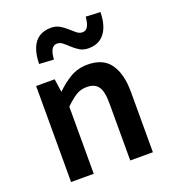

<svg xmlns="http://www.w3.org/2000/svg" viewBox="-148 -934 927 1043"><g transform="rotate(-20 316.0 -412.5)"><path d="M83 0V-555H190L201 -480H203Q240 -517 284 -543Q328 -569 385 -569Q474 -569 515 -511Q556 -453 556 -348V0H425V-331Q425 -400 404.5 -428Q384 -456 339 -456Q303 -456 275.5 -438.5Q248 -421 214 -388V0ZM422 -650Q393 -650 372 -662.5Q351 -675 333.5 -691.5Q316 -708 300.5 -720.5Q285 -733 268 -733Q247 -733 236 -713.5Q225 -694 223 -657L139 -662Q140 -714 154 -750.5Q168 -787 196 -806Q224 -825 266 -825Q294 -825 315.5 -812.5Q337 -800 354.5 -784Q372 -768 387.5 -755.5Q403 -743 420 -743Q441 -743 451.5 -762Q462 -781 465 -817L549 -813Q548 -761 533.5 -725Q519 -689 491.5 -669.5Q464 -650 422 -650Z"/></g></svg>

Font: Noto Sans JP SemiBold
Style: Regular
Weight: 600
Designer: Ryoko NISHIZUKA  (kana, bopomofo & ideographs); Paul D. Hunt (Latin, Greek & Cyrillic); Sandoll Communications , Soo-you
Foundry: Adobe
Version: Version 2.004-H2;hotconv 1.0.118;makeotfexe 2.5.65603